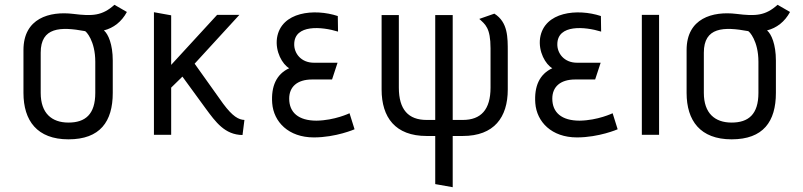

<svg xmlns="http://www.w3.org/2000/svg" viewBox="-20 -563 3355 802"><path d="M451 -310C451 -378 432 -421 414 -436C454 -446 488 -472 510 -513L458 -543C407 -497 366 -495 286 -505C187 -517 78 -487 78 -354V-175C78 -59 135 19 266 19C398 19 451 -55 451 -175ZM378 -175C378 -85 336 -51 266 -51C196 -51 150 -90 150 -175V-343C150 -450 233 -452 335 -433C339 -433 378 -393 378 -305Z M1001 -62C977 -63 952 -76 912 -130L793 -297L980 -501H887L695 -292V-499L623 -512V0H695V-197L742 -243L839 -110C881 -53 919 0 993 1Z M1440 -90C1440 -90 1378 -60 1302 -59C1227 -59 1188 -93 1188 -151C1188 -200 1221 -231 1284 -231H1367L1390 -301H1291C1237 -301 1208 -341 1209 -379C1210 -462 1324 -452 1392 -431L1391 -496C1294 -528 1154 -515 1137 -404C1129 -347 1160 -294 1188 -278C1134 -253 1112 -202 1117 -132C1123 -54 1185 11 1291 11C1383 11 1461 -23 1461 -23Z M1871 219V5H1913C2044 5 2101 -73 2101 -189V-346C2101 -407 2102 -470 2045 -506L1982 -484C2007 -461 2029 -447 2029 -361V-197C2029 -105 1989 -62 1913 -62H1871V-500H1798V-62H1762C1686 -62 1646 -105 1646 -197V-500H1574V-189C1574 -73 1631 5 1762 5H1798V206Z M2539 -90C2539 -90 2477 -60 2401 -59C2326 -59 2287 -93 2287 -151C2287 -200 2320 -231 2383 -231H2466L2489 -301H2390C2336 -301 2307 -341 2308 -379C2309 -462 2423 -452 2491 -431L2490 -496C2393 -528 2253 -515 2236 -404C2228 -347 2259 -294 2287 -278C2233 -253 2211 -202 2216 -132C2222 -54 2284 11 2390 11C2482 11 2560 -23 2560 -23Z M2733 0V-501H2661V0Z M3221 -310C3221 -378 3202 -421 3184 -436C3224 -446 3258 -472 3280 -513L3228 -543C3177 -497 3136 -495 3056 -505C2957 -517 2848 -487 2848 -354V-175C2848 -59 2905 19 3036 19C3168 19 3221 -55 3221 -175ZM3148 -175C3148 -85 3106 -51 3036 -51C2966 -51 2920 -90 2920 -175V-343C2920 -450 3003 -452 3105 -433C3109 -433 3148 -393 3148 -305Z"/></svg>

Font: Advent Pro
Style: Medium
Weight: 500
Designer: Andreas Kalpakidis
Foundry: Andreas Kalpakidis
Version: Version 2.002 2008